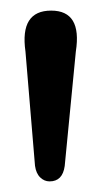

<svg xmlns="http://www.w3.org/2000/svg" viewBox="-20 -798 192 362"><path d="M73.5 -456Q63.5 -456 55.8 -463.5Q48 -471 46 -485.5L28 -701Q17 -778 76.5 -778Q135 -778 123 -701L102 -485Q98 -456 73.5 -456Z"/></svg>

Font: Fraunces 72pt S100
Style: Regular
Weight: 400
Version: Version 1.000; ttfautohint (v1.8.3)